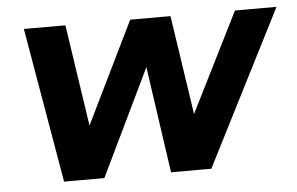

<svg xmlns="http://www.w3.org/2000/svg" viewBox="-42 -559 954 617"><g transform="rotate(-5 435.0 -250.0)"><path d="M141 0 55 -500H189L264 0ZM154 0 398 -500H512L271 0ZM486 0 414 -500H528L603 0ZM486 0 736 -500H870L616 0Z"/></g></svg>

Font: Figtree
Style: Bold Italic
Weight: 700
Italic angle: -9.5°
Foundry: Erik Kennedy
Version: Version 2.001;gftools[0.9.30]